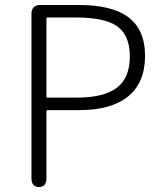

<svg xmlns="http://www.w3.org/2000/svg" viewBox="-20 -749 652 769"><path d="M136 0Q106 0 106 -36V-693Q106 -729 142 -729H295Q425 -729 490 -683Q561 -633 561 -525Q561 -417 491 -361Q423 -308 299 -308H171Q166 -308 166 -303V-36Q166 0 136 0ZM166 -363Q166 -358 171 -358H287Q396 -358 448 -397.5Q500 -437 500 -523.5Q500 -610 446 -646Q396 -679 283 -679H171Q166 -679 166 -674Z"/></svg>

Font: Resource Han Rounded JP Light
Style: Regular
Weight: 300
Designer: Cyano Hao (round all glyphs); Ryoko NISHIZUKA 西塚涼子 (kana, bopomofo & ideographs); Paul D. Hunt (Latin, Greek & Cyrillic)
Foundry: Cyano Hao
Version: 0.990